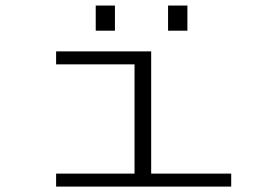

<svg xmlns="http://www.w3.org/2000/svg" viewBox="-20 -690 940 710"><path d="M187.5 0V-48H477.5V-452H187.5V-500H539V-48H835V0ZM334 -669.5H405V-576.5H334ZM601.5 -669.5H673V-576.5H601.5Z"/></svg>

Font: Trispace Expanded ExtraLight
Style: Regular
Weight: 200
Width: 7
Designer: Tyler Finck
Foundry: Etcetera Type Company
Version: Version 1.210; ttfautohint (v1.8.3)